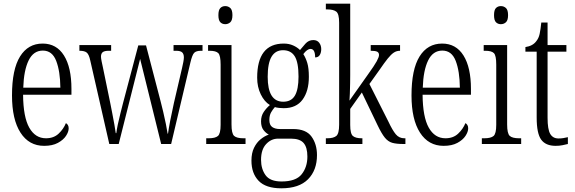

<svg xmlns="http://www.w3.org/2000/svg" viewBox="-20 -780 3115 1040"><path d="M219 10Q137 10 91 -61.5Q45 -133 45 -263Q45 -404 88.5 -474Q132 -544 211 -544Q286 -544 326.5 -479.5Q367 -415 367 -298V-267H105Q106 -146 138.5 -88.5Q171 -31 229 -31Q271 -31 297.5 -56Q324 -81 337 -113Q343 -110 347.5 -103Q352 -96 352 -85Q352 -66 337.5 -44Q323 -22 293.5 -6Q264 10 219 10ZM307 -305Q306 -394 284.5 -450Q263 -506 212 -506Q161 -506 135 -452.5Q109 -399 106 -305Z M469 -452Q462 -485 450 -495Q438 -505 411 -505H410V-536H582V-505H570Q546 -505 536.5 -497.5Q527 -490 527 -473Q527 -465 530.5 -447.5Q534 -430 537 -417L577 -223Q582 -199 588 -167Q594 -135 599.5 -105.5Q605 -76 607 -59H610Q612 -76 618 -105Q624 -134 632 -165Q640 -196 646 -220L729 -534H771L850 -231Q856 -208 864 -174.5Q872 -141 878.5 -108.5Q885 -76 888 -56H890Q894 -85 902 -126.5Q910 -168 922 -222L966 -411Q970 -428 973 -444Q976 -460 976 -469Q976 -487 967 -496Q958 -505 933 -505H920V-536H1077V-505H1069Q1043 -505 1032 -494Q1021 -483 1011 -440L907 0H853L739 -461L623 0H572Z M1200 -649Q1184 -649 1173.5 -659.5Q1163 -670 1163 -698Q1163 -726 1173.5 -736.5Q1184 -747 1200 -747Q1216 -747 1227.5 -736.5Q1239 -726 1239 -698Q1239 -670 1227.5 -659.5Q1216 -649 1200 -649ZM1097 0V-31H1110Q1146 -31 1160.5 -43.5Q1175 -56 1175 -104V-430Q1175 -479 1162.5 -492Q1150 -505 1115 -505H1107V-536H1234V-106Q1234 -57 1248 -44Q1262 -31 1299 -31H1310V0Z M1504 240Q1420 240 1381 199.5Q1342 159 1342 90Q1342 49 1356 20.5Q1370 -8 1391.5 -25.5Q1413 -43 1436 -51Q1420 -59 1407 -76Q1394 -93 1394 -123Q1394 -152 1408.5 -173.5Q1423 -195 1442 -211Q1412 -229 1392.5 -269Q1373 -309 1373 -359Q1373 -544 1517 -544Q1545 -544 1567.5 -534Q1590 -524 1605 -509Q1617 -524 1634.5 -543.5Q1652 -563 1677 -563Q1698 -563 1709 -548.5Q1720 -534 1720 -514Q1720 -495 1712 -482Q1704 -469 1687 -469Q1687 -515 1662 -515Q1644 -515 1623 -487Q1636 -467 1644.5 -439Q1653 -411 1653 -364Q1653 -287 1619 -240.5Q1585 -194 1517 -194Q1506 -194 1491.5 -195.5Q1477 -197 1469 -200Q1458 -188 1448.5 -171.5Q1439 -155 1439 -130Q1439 -103 1454.5 -92Q1470 -81 1497 -81H1568Q1638 -81 1667.5 -40Q1697 1 1697 60Q1697 142 1648.5 191Q1600 240 1504 240ZM1514 -229Q1558 -229 1577.5 -262.5Q1597 -296 1597 -365Q1597 -442 1576.5 -475Q1556 -508 1513 -508Q1472 -508 1451 -473Q1430 -438 1430 -364Q1430 -229 1514 -229ZM1505 203Q1583 203 1614 164Q1645 125 1645 68Q1645 18 1624.5 -5.5Q1604 -29 1556 -29H1486Q1449 -29 1421.5 0.5Q1394 30 1394 86Q1394 135 1418.5 169Q1443 203 1505 203Z M1745 0V-31H1753Q1786 -31 1801.5 -43.5Q1817 -56 1817 -105V-657Q1817 -705 1801.5 -717Q1786 -729 1753 -729H1745V-760H1877V-374Q1877 -356 1876.5 -327.5Q1876 -299 1875 -272.5Q1874 -246 1873 -235L1972 -375Q2008 -425 2020.5 -448Q2033 -471 2033 -482Q2033 -495 2023 -500Q2013 -505 1988 -505V-536H2147V-505Q2128 -505 2113 -495Q2098 -485 2080 -462.5Q2062 -440 2036 -402L1981 -325L2084 -121Q2106 -74 2124 -52.5Q2142 -31 2170 -31H2176V0H2166Q2127 0 2104.5 -6.5Q2082 -13 2064.5 -34.5Q2047 -56 2025 -102L1940 -279L1877 -190V-103Q1877 -55 1892 -43Q1907 -31 1939 -31H1943V0Z M2383 10Q2301 10 2255 -61.5Q2209 -133 2209 -263Q2209 -404 2252.5 -474Q2296 -544 2375 -544Q2450 -544 2490.5 -479.5Q2531 -415 2531 -298V-267H2269Q2270 -146 2302.5 -88.5Q2335 -31 2393 -31Q2435 -31 2461.5 -56Q2488 -81 2501 -113Q2507 -110 2511.5 -103Q2516 -96 2516 -85Q2516 -66 2501.5 -44Q2487 -22 2457.5 -6Q2428 10 2383 10ZM2471 -305Q2470 -394 2448.5 -450Q2427 -506 2376 -506Q2325 -506 2299 -452.5Q2273 -399 2270 -305Z M2693 -649Q2677 -649 2666.5 -659.5Q2656 -670 2656 -698Q2656 -726 2666.5 -736.5Q2677 -747 2693 -747Q2709 -747 2720.5 -736.5Q2732 -726 2732 -698Q2732 -670 2720.5 -659.5Q2709 -649 2693 -649ZM2590 0V-31H2603Q2639 -31 2653.5 -43.5Q2668 -56 2668 -104V-430Q2668 -479 2655.5 -492Q2643 -505 2608 -505H2600V-536H2727V-106Q2727 -57 2741 -44Q2755 -31 2792 -31H2803V0Z M2990 10Q2936 10 2911.5 -23.5Q2887 -57 2887 -143V-500H2826V-525Q2866 -531 2885 -557Q2898 -573 2903 -596Q2908 -619 2912 -658H2946V-536H3048V-500H2946V-142Q2946 -79 2960.5 -54.5Q2975 -30 3005 -30Q3020 -30 3031.5 -32Q3043 -34 3056 -37V0Q3044 3 3027 6.5Q3010 10 2990 10Z"/></svg>

Font: Noto Serif ExtraCondensed Light
Style: Regular
Weight: 300
Width: 2
Designer: Monotype Design Team
Foundry: Monotype Imaging Inc.
Version: Version 2.014; ttfautohint (v1.8.4.7-5d5b)